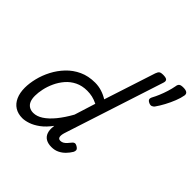

<svg xmlns="http://www.w3.org/2000/svg" viewBox="-236 -1128 1342 1342"><g transform="rotate(45 435.0 -457.0)"><path d="M180 17Q137 17 106 -2.5Q75 -22 58.5 -59Q42 -96 42 -146Q42 -190 54.5 -241Q67 -292 92.5 -341Q118 -390 156.5 -430.5Q195 -471 247 -495Q299 -519 365 -519Q399 -519 431 -509Q463 -499 492 -481L616 -862Q623 -882 632.5 -888Q642 -894 661 -894Q692 -894 700.5 -884.5Q709 -875 702 -855L463 -119Q454 -90 458 -74.5Q462 -59 480 -59Q494 -59 505.5 -66Q517 -73 527 -84.5Q537 -96 546 -107Q552 -116 562 -119Q572 -122 588 -112Q604 -102 605 -91.5Q606 -81 600 -70Q587 -48 567.5 -28Q548 -8 523 4Q498 16 467 16Q433 16 411 3Q389 -10 380 -35.5Q371 -61 376 -97Q376 -100 376 -100.5Q376 -101 376 -103Q342 -57 306.5 -31Q271 -5 238 6Q205 17 180 17ZM132 -157Q132 -126 140.5 -105.5Q149 -85 166.5 -74Q184 -63 208 -63Q243 -63 279 -86.5Q315 -110 351 -154Q387 -198 421 -259L470 -415Q442 -429 417 -434.5Q392 -440 366 -440Q316 -440 277 -421Q238 -402 210.5 -370Q183 -338 165.5 -300Q148 -262 140 -224.5Q132 -187 132 -157ZM733 -686Q718 -693 714.5 -703Q711 -713 721 -731Q731 -749 743 -777.5Q755 -806 765 -838Q775 -870 780 -898Q782 -915 791 -923Q800 -931 825 -931Q849 -931 860.5 -923Q872 -915 870 -898Q865 -868 850.5 -831.5Q836 -795 817 -759.5Q798 -724 778 -696Q773 -689 761.5 -683.5Q750 -678 733 -686Z"/></g></svg>

Font: Playwrite HR
Style: Regular
Weight: 400
Designer: Veronika Burian, José Scaglione
Foundry: TypeTogether
Version: Version 1.002